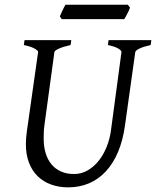

<svg xmlns="http://www.w3.org/2000/svg" viewBox="-20 -787 668 822"><path d="M625 -594.2Q594.2 -587.4 577.1 -579.1Q560.1 -570.8 559.1 -564L515.1 -250Q506.3 -186 485.4 -136.5Q464.4 -86.9 433.1 -53.2Q401.9 -19.5 361.1 -2.2Q320.3 15.1 272 15.1Q231.9 15.1 198.5 2.9Q165 -9.3 141.1 -32.7Q117.2 -56.2 104 -90.6Q90.8 -125 90.8 -169.9Q90.8 -195.8 95.2 -226.1L143.1 -564Q144 -569.8 128.9 -578.6Q113.8 -587.4 82 -594.2L85 -615.2H285.2L282.2 -594.2Q251.5 -587.4 232.7 -579.1Q213.9 -570.8 212.9 -564L169.9 -249Q168 -234.9 167.5 -220.7Q167 -206.5 167 -193.8Q167 -159.7 175.3 -131.8Q183.6 -104 200 -84Q216.3 -64 240.7 -53Q265.1 -42 296.9 -42Q328.6 -42 355.5 -57.6Q382.3 -73.2 402.8 -99.1Q423.3 -125 436.8 -158.7Q450.2 -192.4 455.1 -229L500 -564Q501 -569.8 487.3 -578.6Q473.6 -587.4 441.9 -594.2L444.8 -615.2H627.9ZM536.6 -754.4Q535.2 -749 532 -742.2Q528.8 -735.4 525.1 -728.5Q521.5 -721.7 518.1 -715.3Q514.6 -709 512.2 -705.1H244.1L236.3 -716.8Q238.3 -721.7 241.2 -728.3Q244.1 -734.9 247.3 -741.7Q250.5 -748.5 253.9 -755.1Q257.3 -761.7 260.3 -766.6H527.3Z"/></svg>

Font: Gentium Plus Am
Style: Italic
Weight: 400
Italic angle: -8°
Designer: J. Victor Gaultney, Annie Olsen, Iska Routamaa, Becca Hirsbrunner
Foundry: SIL International
Version: Version 5.000